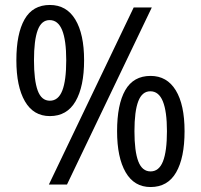

<svg xmlns="http://www.w3.org/2000/svg" viewBox="-20 -744 810 774"><path d="M181 -724Q248 -724 283.5 -665.5Q319 -607 319 -501Q319 -395 284.5 -335.5Q250 -276 181 -276Q115 -276 80.5 -335.5Q46 -395 46 -501Q46 -608 79 -666Q112 -724 181 -724ZM180 -663Q147 -663 132 -622.5Q117 -582 117 -501Q117 -420 132 -379Q147 -338 181 -338Q215 -338 231 -378.5Q247 -419 247 -501Q247 -582 230.5 -622.5Q214 -663 180 -663ZM592 -714 250 0H177L519 -714ZM587 -438Q653 -438 688.5 -380Q724 -322 724 -215Q724 -108 690 -49Q656 10 587 10Q521 10 486.5 -49.5Q452 -109 452 -215Q452 -323 485 -380.5Q518 -438 587 -438ZM586 -376Q553 -376 537.5 -336Q522 -296 522 -215Q522 -134 537.5 -93.5Q553 -53 587 -53Q621 -53 637 -93.5Q653 -134 653 -215Q653 -295 636.5 -335.5Q620 -376 586 -376Z"/></svg>

Font: Noto Sans Thai SemiCondensed
Style: Regular
Weight: 400
Width: 4
Designer: Monotype Design Team
Foundry: Monotype Imaging Inc.
Version: Version 2.001